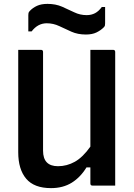

<svg xmlns="http://www.w3.org/2000/svg" viewBox="-20 -957 690 990"><path d="M243 13Q156 13 115 -35.5Q74 -84 74 -172V-700H191Q202 -700 202 -689V-180Q202 -100 279 -100Q325 -100 366 -123Q407 -146 446 -201V-700H563Q574 -700 574 -689V0H457Q446 0 446 -11V-94H426Q395 -43 350 -15Q305 13 243 13ZM427 -879Q451 -879 470 -889Q489 -899 505 -921H522V-837Q522 -830 521 -825.5Q520 -821 515 -816Q499 -800 477 -789.5Q455 -779 423 -779Q381 -779 348.5 -793.5Q316 -808 285.5 -822.5Q255 -837 221 -837Q175 -837 143 -795H126V-879Q126 -886 127 -890Q128 -894 133 -900Q149 -917 171 -927Q193 -937 225 -937Q267 -937 300 -922.5Q333 -908 363 -893.5Q393 -879 427 -879Z"/></svg>

Font: Recursive Sn Lnr St SmB
Style: Regular
Weight: 600
Version: Version 1.079;hotconv 1.0.112;makeotfexe 2.5.65598; ttfautoh